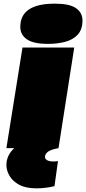

<svg xmlns="http://www.w3.org/2000/svg" viewBox="-20 -810 471 1050"><path d="M280 -790Q360 -790 395.5 -765.5Q431 -741 431 -698Q431 -648 404.5 -620Q378 -592 335.5 -581Q293 -570 243 -570Q163 -570 127 -595Q91 -620 91 -663Q91 -790 280 -790ZM15 0 103 -550H386L300 0ZM139 -38 300 0Q254 9 240 21.5Q226 34 226 48Q226 60 238.5 66.5Q251 73 271 73Q279 73 285 72.5Q291 72 297 71L278 208Q254 214 228.5 217Q203 220 180 220Q120 220 84 200Q48 180 31.5 150.5Q15 121 15 94Q15 45 49.5 8.5Q84 -28 139 -38Z"/></svg>

Font: Georama ExtraExtended Black
Style: Italic
Weight: 900
Width: 8
Italic angle: -9°
Designer: Jean-Baptiste Levee
Foundry: Production Type
Version: Version 1.000